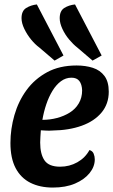

<svg xmlns="http://www.w3.org/2000/svg" viewBox="-20 -825 510 865"><path d="M218 20Q160 20 117 -1.5Q74 -23 50.5 -67.5Q27 -112 27 -181Q27 -244 45 -306.5Q63 -369 99.5 -419Q136 -469 192 -499.5Q248 -530 325 -530Q365 -530 398 -519.5Q431 -509 450.5 -483Q470 -457 470 -412Q470 -357 437.5 -318Q405 -279 348 -258.5Q291 -238 217 -237Q205 -236 190 -236.5Q175 -237 164 -238Q163 -223 162 -208.5Q161 -194 161 -183Q161 -131 180.5 -102.5Q200 -74 251 -74Q293 -74 328.5 -94Q364 -114 383 -149Q397 -145 402 -132.5Q407 -120 407 -107Q407 -74 383.5 -45Q360 -16 318 2Q276 20 218 20ZM171 -285Q205 -285 237 -293.5Q269 -302 294.5 -318Q320 -334 335 -359.5Q350 -385 350 -418Q349 -445 337.5 -460Q326 -475 302 -475Q276 -475 254.5 -459Q233 -443 216.5 -416Q200 -389 188.5 -355Q177 -321 171 -285ZM397 -552 328 -611Q310 -625 291.5 -647Q273 -669 261 -695Q249 -721 249 -743Q249 -776 269.5 -789Q290 -802 318 -805L438 -575ZM226 -552 157 -611Q138 -625 120 -647Q102 -669 89.5 -695Q77 -721 77 -743Q77 -776 98 -789Q119 -802 146 -805L266 -575Z"/></svg>

Font: Sansita Swashed Light Medium
Style: Regular
Weight: 500
Version: Version 1.003